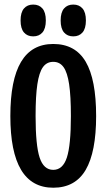

<svg xmlns="http://www.w3.org/2000/svg" viewBox="-20 -832 478 861"><path d="M26.4 -311.5Q26.4 -473.6 74.2 -554.2Q122.1 -634.8 218.8 -634.8Q317.4 -634.8 364.3 -555.2Q411.1 -475.6 411.1 -311.5Q411.1 -150.4 364.3 -70.3Q317.4 9.8 218.8 9.8Q26.4 9.8 26.4 -311.5ZM297.9 -311.5Q297.9 -401.4 290 -454.1Q282.2 -506.8 265.1 -530.8Q248 -554.7 218.8 -554.7Q189.5 -554.7 172.4 -530.8Q155.3 -506.8 147.5 -454.1Q139.6 -401.4 139.6 -311.5Q139.6 -180.7 157.7 -125.5Q175.8 -70.3 218.8 -70.3Q261.7 -70.3 279.8 -125.5Q297.9 -180.7 297.9 -311.5ZM185.5 -740.2Q185.5 -704.1 170.4 -686.5Q155.3 -668.9 128.9 -668.9Q102.5 -668.9 87.4 -686.5Q72.3 -704.1 72.3 -740.2Q72.3 -776.4 87.4 -793.9Q102.5 -811.5 128.9 -811.5Q155.3 -811.5 170.4 -793.9Q185.5 -776.4 185.5 -740.2ZM365.2 -740.2Q365.2 -704.1 350.1 -686.5Q335 -668.9 308.6 -668.9Q282.2 -668.9 267.1 -686.5Q252 -704.1 252 -740.2Q252 -776.4 267.1 -793.9Q282.2 -811.5 308.6 -811.5Q335 -811.5 350.1 -793.9Q365.2 -776.4 365.2 -740.2Z"/></svg>

Font: Sudo
Style: Bold
Weight: 700
Monospace: yes
Designer: Jens Kutilek
Foundry: Jens Kutilek
Version: Version 0.040